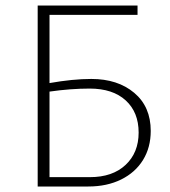

<svg xmlns="http://www.w3.org/2000/svg" viewBox="-20 -678 618 698"><path d="M528 -202Q528 -142 500 -96.5Q472 -51 420.5 -25.5Q369 0 301 0H117V-658H480V-624H160V-376Q245 -391 312 -391Q408 -391 468 -340.5Q528 -290 528 -202ZM484 -196Q484 -270 437 -313Q390 -356 306 -356Q237 -356 160 -345V-34H307Q389 -34 436.5 -78.5Q484 -123 484 -196Z"/></svg>

Font: Ysabeau SC Light
Style: Regular
Weight: 300
Designer: Christian Thalmann (Catharsis Fonts)
Version: Version 0.003